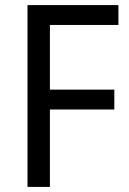

<svg xmlns="http://www.w3.org/2000/svg" viewBox="-20 -734 508 754"><path d="M176 0V-304H429V-382H176V-636H445V-714H88V0Z"/></svg>

Font: Noto Sans Gujarati UI SemiCondensed
Style: Regular
Weight: 400
Width: 4
Designer: Jelle Bosma - Monotype Design Team, Universal Thirst
Foundry: Monotype Imaging Inc.
Version: Version 2.106